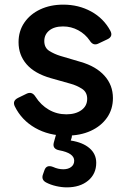

<svg xmlns="http://www.w3.org/2000/svg" viewBox="-20 -573 552 828"><path d="M266 12Q190 12 131.5 -21.5Q73 -55 44 -114Q32 -138 58 -151L95 -169Q118 -180 133 -156Q156 -120 190.5 -100Q225 -80 266 -80Q306 -80 331 -98Q356 -116 356 -147Q356 -176 333 -190.5Q310 -205 284 -212L199 -236Q129 -256 94.5 -296Q60 -336 60 -391Q60 -439 85 -475.5Q110 -512 153.5 -532.5Q197 -553 253 -553Q319 -553 373 -523.5Q427 -494 456 -440Q469 -415 442 -403L404 -385Q382 -374 367 -398Q348 -426 317.5 -442.5Q287 -459 252 -459Q214 -459 192.5 -441.5Q171 -424 171 -396Q171 -367 192.5 -353.5Q214 -340 240 -332L328 -306Q394 -287 430.5 -246.5Q467 -206 467 -150Q467 -102 441.5 -65.5Q416 -29 371 -8.5Q326 12 266 12ZM268 235Q246 235 222 229.5Q198 224 179 214Q156 202 166 177L172 160Q181 136 209 147Q231 157 253 157Q274 157 287 147Q300 137 300 120Q300 87 235 75Q205 69 212 42L220 13Q226 -10 251 -10H264Q296 -10 289 21L285 33Q337 41 366 66Q395 91 395 129Q395 177 360 206Q325 235 268 235Z"/></svg>

Font: Pitagon Sans Text SemiBold
Style: Regular
Weight: 600
Designer: Travis Tran
Foundry: Pitagon
Version: Version 1.001; ttfautohint (v1.8.4.7-5d5b);gftools[0.9.26]